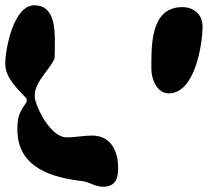

<svg xmlns="http://www.w3.org/2000/svg" viewBox="-54 -654 788 728"><path d="M520 -391C520 -353 542 -300 586 -300C686 -300 714 -488 714 -554C714 -600 680 -627 637 -627C514 -627 520 -475 520 -391ZM12 -162C12 -16 147 20 260 33C287 37 307 54 336 54C381 54 394 27 394 -16C394 -83 366 -140 294 -140C262 -140 231 -133 199 -133C143 -133 92 -228 80 -273C64 -335 134 -385 153 -433C154 -441 154 -479 154 -487C154 -544 154 -634 76 -634C-2 -634 -34 -470 -34 -412C-34 -358 13 -317 47 -280V-267C15 -223 12 -205 12 -162Z"/></svg>

Font: Charger
Style: Overspray
Weight: 400
Designer: Jasper
Foundry: Cannot Into Space Fonts
Version: Version 0.980